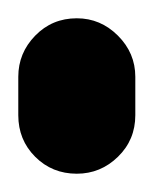

<svg xmlns="http://www.w3.org/2000/svg" viewBox="-20 -190 168 210"><path d="M0 -64H128V-106H0ZM64 -128Q37 -128 18.5 -109Q0 -90 0 -64Q0 -37 18.5 -18.5Q37 0 64 0Q90 0 109 -18.5Q128 -37 128 -64Q128 -90 109 -109Q90 -128 64 -128ZM64 -170Q37 -170 18.5 -151Q0 -132 0 -106Q0 -79 18.5 -60.5Q37 -42 64 -42Q90 -42 109 -60.5Q128 -79 128 -106Q128 -132 109 -151Q90 -170 64 -170Z"/></svg>

Font: Wavefont
Style: Bold
Weight: 700
Version: Version 3.004;gftools[0.9.33]